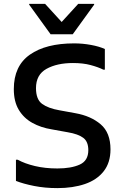

<svg xmlns="http://www.w3.org/2000/svg" viewBox="-20 -955 635 987"><path d="M62 -134H71Q107 -114 159.5 -101.5Q212 -89 275 -89Q346 -89 390 -109Q434 -129 434 -183Q434 -227 408 -246.5Q382 -266 329 -275L246 -290Q190 -299 146 -323.5Q102 -348 76.5 -390.5Q51 -433 51 -497Q51 -616 133.5 -674Q216 -732 361 -732Q405 -732 448 -724Q491 -716 519 -703V-597H511Q485 -610 446 -620.5Q407 -631 355 -631Q273 -631 219 -601Q165 -571 165 -502Q165 -444 196.5 -421Q228 -398 286 -388L368 -373Q447 -359 497.5 -316Q548 -273 548 -187Q548 -119 513 -74.5Q478 -30 416.5 -9Q355 12 275 12Q211 12 155.5 1Q100 -10 62 -25ZM240 -779 130 -931V-935H212L297 -842L382 -935H464V-931L354 -779Z"/></svg>

Font: Kufam Medium
Style: Regular
Weight: 500
Designer: Wael Morcos, Artur Schmal
Foundry: Original Type
Version: Version 1.300; ttfautohint (v1.8.3)